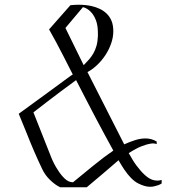

<svg xmlns="http://www.w3.org/2000/svg" viewBox="-20 -807 750 810"><path d="M158 -94Q142 -127 124.5 -167.5Q107 -208 93 -244Q76 -285 59 -327Q140 -386 184.5 -418.5Q229 -451 250.5 -467Q272 -483 278 -487Q284 -491 287 -493Q267 -532 249.5 -566.5Q232 -601 218 -627Q201 -657 187 -683L277 -785Q295 -787 312 -787Q342 -787 368 -781Q385 -777 401 -769.5Q417 -762 430 -749.5Q443 -737 450.5 -719Q458 -701 458 -675Q458 -650 449 -624Q440 -598 425 -575Q410 -552 390 -533Q370 -514 349 -503L504 -198Q526 -208 549 -215.5Q572 -223 594 -223Q619 -223 641 -210V-199Q634 -202 625 -202Q620 -202 615 -201Q601 -199 578.5 -190.5Q556 -182 523 -161L532 -146Q547 -118 566 -96Q581 -76 601 -60.5Q621 -45 644 -45Q653 -45 662 -48V-33Q656 -29 648 -26Q642 -24 633 -21.5Q624 -19 613 -19Q591 -19 562.5 -33.5Q534 -48 504 -92Q499 -100 493.5 -108.5Q488 -117 480 -131Q474 -126 466 -119Q458 -112 444 -100Q430 -88 406.5 -68Q383 -48 346 -17H234Q214 -26 192 -47Q170 -68 158 -94ZM333 -532Q345 -544 355.5 -556Q366 -568 374 -582Q382 -596 387 -613.5Q392 -631 393 -654Q393 -661 393 -668Q393 -700 384.5 -722Q376 -744 363 -757Q349 -772 330 -777L256 -689ZM301 -469Q268 -445 236 -421Q204 -397 178 -377Q148 -354 121 -333L197 -141Q209 -112 224 -90Q236 -70 252.5 -54Q269 -38 288 -38Q341 -82 371 -106Q401 -130 418 -143Q435 -156 443 -161Q451 -166 458 -172Q442 -201 423 -236Q404 -271 383.5 -310Q363 -349 342 -389.5Q321 -430 301 -469Z"/></svg>

Font: Milkman
Style: Regular
Weight: 300
Designer: Giulia Boggio / Martin Desinde
Version: Version 1.000